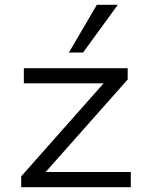

<svg xmlns="http://www.w3.org/2000/svg" viewBox="-20 -777 619 797"><path d="M68 0V-45L434 -458L442 -431H79V-494H510V-447L142 -32L135 -63H523V0ZM266 -559 382 -757H469L325 -559Z"/></svg>

Font: Nunito Sans 7pt SemiExpanded Light
Style: Regular
Weight: 300
Width: 6
Designer: Vernon Adams
Foundry: Vernon Adams
Version: Version 3.101;gftools[0.9.27]